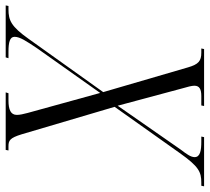

<svg xmlns="http://www.w3.org/2000/svg" viewBox="-98 -702 754 691"><g transform="rotate(90 279.5 -357.0)"><path d="M-46 0H141L144 -10H121C86 -10 67 -15 67 -32C67 -51 82 -74 109 -114L269 -340L341 -79C345 -63 348 -52 348 -40C348 -18 329 -10 296 -10H270L267 0H474L476 -10H461C440 -10 431 -15 418 -57L319 -392L485 -626C534 -695 553 -704 592 -704H603L605 -714H428L426 -704H444C476 -704 500 -700 500 -680C500 -666 489 -651 473 -630L315 -403L253 -634C247 -654 243 -670 243 -679C243 -697 255 -704 280 -704H314L316 -714H111L109 -704H124C154 -704 166 -694 177 -656L266 -351L74 -82C30 -20 8 -10 -32 -10H-44Z"/></g></svg>

Font: Noto Serif Display Condensed Light
Style: Italic
Weight: 300
Width: 3
Italic angle: -12°
Designer: Monotype Design Team
Foundry: Monotype Imaging Inc.
Version: Version 2.009